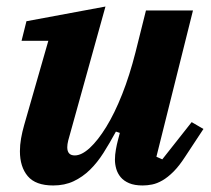

<svg xmlns="http://www.w3.org/2000/svg" viewBox="-20 -556 647 588"><path d="M143 12Q89 12 65 -16.5Q41 -45 41 -93Q41 -112 44.5 -132Q48 -152 54 -173L128 -431H46L61 -491L303 -536L189 -126Q186 -114 186 -105Q186 -80 209 -80Q230 -80 255 -103Q280 -126 305.5 -167.5Q331 -209 354 -267Q377 -325 395 -396L427 -524H571L459 -76L477 -68L567 -182L603 -161L547 -76Q529 -48 511.5 -30.5Q494 -13 477.5 -3.5Q461 6 446 9Q431 12 417 12Q392 12 375.5 5Q359 -2 349.5 -13.5Q340 -25 336 -39Q332 -53 332 -67Q332 -82 335 -98.5Q338 -115 341 -126L347 -149L335 -153Q316 -118 297 -88Q278 -58 255.5 -36Q233 -14 205.5 -1Q178 12 143 12Z"/></svg>

Font: IBM Plex Serif
Style: Bold Italic
Weight: 700
Italic angle: -14°
Designer: Mike Abbink, Paul van der Laan, Pieter van Rosmalen
Foundry: Bold Monday
Version: Version 3.001